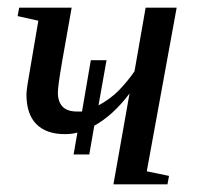

<svg xmlns="http://www.w3.org/2000/svg" viewBox="-20 -479 517 501"><path d="M441 -459 363 -32 421 -20 417 2H276L318 -235Q275 -178 226 -151L213 -76H172L182 -133Q167 -129 149 -129Q100 -129 74 -156Q49 -182 49 -233Q49 -240 52 -260Q59 -303 80 -425L26 -437L30 -459H167L142 -318Q131 -254 131 -237Q131 -214 143 -201Q155 -188 181 -188H187H194L217 -322H258L237 -204Q267 -220 290 -243Q314 -268 331 -293L360 -459Z"/></svg>

Font: Libra Serif Modern
Style: Italic
Weight: 400
Italic angle: -12°
Designer: Stefan Peev, Context Ltd
Foundry: Stefan Peev, Context Ltd
Version: Version 1.000